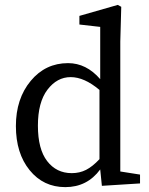

<svg xmlns="http://www.w3.org/2000/svg" viewBox="-20 -749 607 784"><path d="M389.2 -57.1Q335.9 15.1 246.6 15.1Q157.2 15.1 101.1 -54Q44.9 -123 44.9 -234.4Q44.9 -345.7 105.2 -418.5Q165.5 -491.2 257.8 -491.2Q332.5 -491.2 389.2 -425.8V-639.2L304.2 -648.9V-684.1L460.9 -729L475.1 -721.2L471.2 -579.1V-48.8L551.8 -36.1V0L396 9.8ZM386.2 -381.8Q324.2 -434.1 268.6 -434.1Q212.9 -434.1 173.8 -382.8Q134.8 -331.5 134.8 -235.8Q134.8 -140.1 172.6 -91.1Q210.4 -42 272.9 -42Q305.2 -42 331.5 -55.4Q357.9 -68.8 386.2 -99.1Z"/></svg>

Font: SourceSerifPro-Regular
Style: Regular
Weight: 400
Designer: Frank Grießhammer
Foundry: Adobe Systems Incorporated
Version: Version 1.014;PS Version 1.0;hotconv 1.0.73;makeotf.lib2.5.5